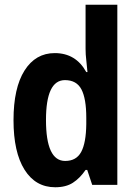

<svg xmlns="http://www.w3.org/2000/svg" viewBox="-20 -780 580 810"><path d="M213 10Q130 10 83.5 -64Q37 -138 37 -273Q37 -409 83.5 -482.5Q130 -556 211 -556Q300 -556 344 -476H349Q347 -502 344 -526Q341 -550 341 -574V-760H475V0H369L348 -63H341Q317 -28 287.5 -9Q258 10 213 10ZM255 -101Q302 -101 322.5 -139Q343 -177 344 -256V-283Q344 -364 323.5 -403Q303 -442 254 -442Q174 -442 174 -274Q174 -101 255 -101Z"/></svg>

Font: Noto Sans Gurmukhi Condensed
Style: Bold
Weight: 700
Width: 3
Designer: Jelle Bosma - Monotype Design Team
Foundry: Monotype Imaging Inc.
Version: Version 2.004; ttfautohint (v1.8.4.7-5d5b)